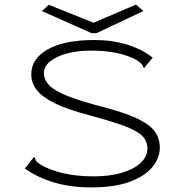

<svg xmlns="http://www.w3.org/2000/svg" viewBox="-20 -805 790 835"><path d="M376 10Q287 10 215 -11.5Q143 -33 88 -72L121 -114L127 -122L133 -117Q133 -110 137.5 -104.5Q142 -99 156 -89Q197 -65 256 -51.5Q315 -38 386 -38Q457 -38 509.5 -53.5Q562 -69 591.5 -96.5Q621 -124 621 -158Q621 -182 610 -200Q599 -218 571.5 -234Q544 -250 494.5 -266.5Q445 -283 368 -304Q273 -329 218 -356Q163 -383 139.5 -414Q116 -445 116 -482Q116 -550 188 -590.5Q260 -631 391 -631Q468 -631 533 -611Q598 -591 644 -554L613 -517L607 -509L602 -514Q601 -521 596.5 -526Q592 -531 579 -541Q503 -585 375 -585Q318 -585 271.5 -572.5Q225 -560 198 -538Q171 -516 171 -487Q171 -458 194 -434Q217 -410 276.5 -386.5Q336 -363 446 -335Q534 -311 584 -286Q634 -261 654.5 -231.5Q675 -202 675 -163Q675 -119 643.5 -79.5Q612 -40 546 -15Q480 10 376 10ZM571 -785 604 -757 400 -661H378L162 -757L192 -784L387 -706Z"/></svg>

Font: Inconsolata ExtraExpanded Light
Style: Regular
Weight: 300
Width: 8
Monospace: yes
Designer: Raph Levien, Cyreal, Brenton Simpson
Foundry: Raph Levien, Cyreal, Google
Version: Version 3.001; ttfautohint (v1.8.2.53-6de2)